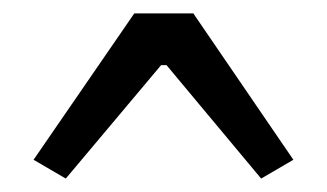

<svg xmlns="http://www.w3.org/2000/svg" viewBox="-20 -635 487 286"><path d="M268 -615 417 -397 369 -369 228 -538H220L78 -369L30 -397L180 -615Z"/></svg>

Font: Exo 2 SemiBold
Style: Regular
Weight: 600
Designer: Natanael Gama
Foundry: Natanael Gama
Version: Version 2.010